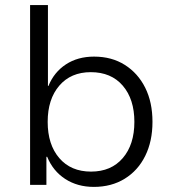

<svg xmlns="http://www.w3.org/2000/svg" viewBox="-20 -725 684 753"><path d="M348 8Q284 8 236 -23Q188 -54 165 -110H162V0H98V-705H168V-388H170Q192 -442 238.5 -472.5Q285 -503 349 -503Q418 -503 469.5 -470.5Q521 -438 549.5 -381Q578 -324 578 -247Q578 -171 549.5 -113.5Q521 -56 469 -24Q417 8 348 8ZM337 -52Q416 -52 461.5 -105Q507 -158 507 -247Q507 -336 461.5 -389Q416 -442 336 -442Q258 -442 212.5 -389Q167 -336 167 -247Q167 -158 212.5 -105Q258 -52 337 -52Z"/></svg>

Font: Nunito Sans 7pt Light
Style: Regular
Weight: 300
Designer: Vernon Adams
Foundry: Vernon Adams
Version: Version 3.101;gftools[0.9.27]